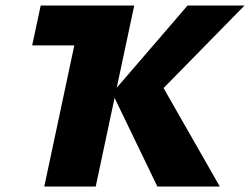

<svg xmlns="http://www.w3.org/2000/svg" viewBox="-20 -678 909 698"><path d="M552 0 388 -340 662 -658H869L514 -296L546 -408L779 0ZM141 0 281 -658H468L328 0ZM97 -513 128 -658H400L370 -513Z"/></svg>

Font: Ysabeau Office Black
Style: Italic
Weight: 900
Italic angle: -12°
Designer: Christian Thalmann (Catharsis Fonts)
Version: Version 2.001;gftools[0.9.30]; featfreeze: tnum,lnum,ss02